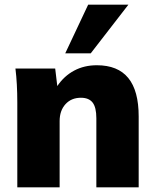

<svg xmlns="http://www.w3.org/2000/svg" viewBox="-20 -801 664 821"><path d="M573 -303V0H392V-295Q392 -342 376 -362.5Q360 -383 326 -383Q285 -383 260 -355.5Q235 -328 235 -283V0H54V-362Q54 -444 46 -508H216L225 -433Q254 -476 297 -499Q340 -522 394 -522Q484 -522 528.5 -467.5Q573 -413 573 -303ZM259 -573 357 -781H529L368 -573Z"/></svg>

Font: Muli Black
Style: Regular
Weight: 900
Designer: Vernon Adams
Foundry: Vernon Adams
Version: Version 2.001